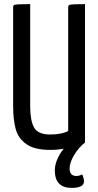

<svg xmlns="http://www.w3.org/2000/svg" viewBox="-20 -720 477 935"><path d="M319 100Q319 137 352 137Q367 137 380 129Q389 149 389 163Q389 195 329 195Q247 195 247 110Q247 60 290 4Q262 10 224 10Q148 10 108.5 -18Q69 -46 56.5 -91.5Q44 -137 44 -205V-683Q44 -692 47.5 -695Q51 -698 71.5 -699Q92 -700 127 -700V-202Q127 -133 146 -99Q165 -65 224 -65Q280 -65 312 -82V-683Q312 -692 316 -695Q320 -698 340 -699Q360 -700 394 -700V-26Q363 -2 341 35Q319 72 319 100Z"/></svg>

Font: Yanone Kaffeesatz
Style: Regular
Weight: 400
Designer: Yanone (Cyrillic: Daniel Pouzeot & Huerta Tipografica)
Foundry: Yanone
Version: Version 1.100;PS 001.100;hotconv 1.0.70;makeotf.lib2.5.58329